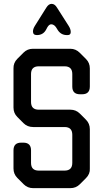

<svg xmlns="http://www.w3.org/2000/svg" viewBox="-20 -967 536 996"><path d="M70 -44 103 -11Q123 9 152 9H345Q374 9 394 -11L426 -43Q448 -65 446 -93V-297Q446 -326 426 -346L394 -378Q374 -398 345 -398H181Q141 -398 141 -438V-583Q141 -623 181 -623H315Q355 -623 355 -583V-518Q355 -478 395 -478H406Q446 -478 446 -518V-612Q446 -641 426 -661L394 -693Q373 -714 345 -714H151Q122 -714 102 -694L70 -662Q49 -641 50 -612V-409Q50 -380 70 -360L102 -328Q122 -308 152 -308H315Q355 -308 355 -268V-122Q355 -82 315 -82H181Q141 -82 141 -122V-187Q141 -227 101 -227H90Q50 -227 50 -187V-93Q50 -64 70 -44ZM151 -804Q151 -785 171 -785Q204 -785 219 -813L226 -826Q235 -841 246 -841Q263 -841 276 -817L279 -812Q296 -785 327 -785H331Q347 -785 347 -801Q347 -816 336 -833L276 -927Q264 -947 248 -947Q232 -947 220 -927L161 -833Q151 -817 151 -804Z"/></svg>

Font: WD-XL Lubrifont TC
Style: Regular
Weight: 400
Designer: [WD-XL Lubrifont] Copyright 2020-2022 (c) NightFurySL2001, Skr-ZERO; [ZCOOL QingKe HuangYou] Copyright 2018-2022 (c) The
Version: Version 2.001;hotconv 1.1.1;makeotfexe 2.6.0